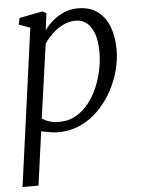

<svg xmlns="http://www.w3.org/2000/svg" viewBox="-56 -611 669 910"><g transform="rotate(-5 278.0 -156.5)"><path d="M14 254 116.5 -495 63 -514.5 70 -545.5 180 -567 198.5 -557 188.5 -477Q204.5 -499.5 228.2 -520Q252 -540.5 282.5 -553.8Q313 -567 348 -567Q404.5 -567 441.5 -540Q478.5 -513 496.8 -465.2Q515 -417.5 515 -355.5Q515 -309 501.8 -258.2Q488.5 -207.5 462.5 -160Q436.5 -112.5 399 -74Q361.5 -35.5 312.5 -12.8Q263.5 10 204 10Q185.5 10 164.8 6.2Q144 2.5 125 -1.5L90 254ZM133 -62Q150 -49.5 171.5 -44Q193 -38.5 216 -38.5Q259 -38.5 293.5 -58Q328 -77.5 354.2 -110.2Q380.5 -143 398 -183.8Q415.5 -224.5 424.2 -268Q433 -311.5 433 -351.5Q433 -403 420.8 -438Q408.5 -473 386.2 -491.2Q364 -509.5 333.5 -509.5Q300.5 -509.5 270.8 -494.2Q241 -479 218.5 -456.5Q196 -434 182.5 -413Z"/></g></svg>

Font: Merriweather 20pt Light
Style: Italic
Weight: 300
Italic angle: -7.8°
Version: Version 2.101